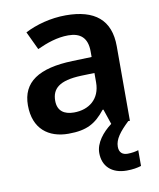

<svg xmlns="http://www.w3.org/2000/svg" viewBox="-87 -621 764 923"><g transform="rotate(-10 295.0 -160.0)"><path d="M434 113C434 76 460 43 505 0H513V-364C513 -493 438 -553 297 -553C223 -553 151 -533 97 -505L139 -416C187 -438 238 -456 292 -456C350 -456 385 -429 385 -361V-334L292 -331C125 -326 43 -271 43 -158C43 -43 115 10 212 10C303 10 346 -16 393 -75H397L422 -1C378 32 341 78 341 127C341 191 383 233 457 233C487 233 508 229 528 223V146C516 150 496 154 475 154C450 154 434 141 434 113ZM320 -254 385 -256V-210C385 -129 329 -86 256 -86C208 -86 176 -107 176 -157C176 -215 211 -250 320 -254Z"/></g></svg>

Font: Noto Sans Thaana SemiBold
Style: Regular
Weight: 600
Designer: David Williams
Foundry: Google Inc.
Version: Version 3.001